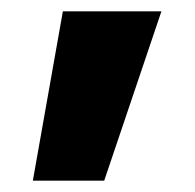

<svg xmlns="http://www.w3.org/2000/svg" viewBox="-20 -202 344 339"><path d="M38 117 91 -182H265L164 117Z"/></svg>

Font: REM
Style: Bold
Weight: 700
Designer: Octavio Pardo
Foundry: Ashler Design
Version: Version 1.005;gftools[0.9.28]